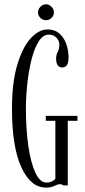

<svg xmlns="http://www.w3.org/2000/svg" viewBox="-20 -844 388 874"><path d="M189 10Q120 10 77.2 -82.5Q34.5 -175 34.5 -349Q34.5 -467 58.2 -547.5Q82 -628 119.2 -669Q156.5 -710 197 -710Q229 -710 250 -691.8Q271 -673.5 281.5 -644.2Q292 -615 292 -582Q292 -537 263.5 -537Q235.5 -537 235.5 -577Q235.5 -595 242.8 -607.2Q250 -619.5 250 -642.5Q250 -659 236.5 -672.8Q223 -686.5 202.5 -686.5Q175.5 -686.5 155.8 -654.8Q136 -623 123.2 -571.8Q110.5 -520.5 104.2 -461.8Q98 -403 98 -349Q98 -255.5 109 -179.2Q120 -103 141 -58Q162 -13 191.5 -13Q206 -13 216.5 -18.5Q227 -24 232 -30V-294H188.5V-316.5H332.5V-294H288.5V0H267.5Q267 -1 263.2 -3.2Q259.5 -5.5 253 -5.5Q242.5 -5.5 227.8 2.2Q213 10 189 10ZM189.5 -752Q175 -752 164 -762.5Q153 -773 153 -787.5Q153 -802 164 -813.2Q175 -824.5 189.5 -824.5Q203.5 -824.5 214.5 -813.2Q225.5 -802 225.5 -787.5Q225.5 -773 214.5 -762.5Q203.5 -752 189.5 -752Z"/></svg>

Font: Imbue 50pt Light
Style: Regular
Weight: 300
Designer: Tyler Finck
Foundry: Etcetera Type Company
Version: Version 1.102; ttfautohint (v1.8.3)